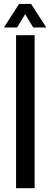

<svg xmlns="http://www.w3.org/2000/svg" viewBox="-26 -984 262 1004"><path d="M58 0V-800H155V0ZM-5.5 -840.5 74 -963.5H136.5L216 -840.5H147.5L105.5 -910L63.5 -840.5Z"/></svg>

Font: Big Shoulders Stencil Text Thin SemiBold
Style: Regular
Weight: 600
Version: Version 2.001